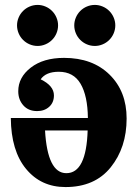

<svg xmlns="http://www.w3.org/2000/svg" viewBox="-20 -737 560 770"><path d="M160.6 -213.9Q170.4 -42.5 246.1 -42.5Q326.2 -42.5 331.5 -213.9ZM487.8 -261.7Q487.8 -145.5 424.1 -66.2Q360.4 13.2 242.7 13.2Q144.5 13.2 84.5 -59.6Q24.4 -132.3 23.4 -263.7H332.5Q331.5 -352.5 303.2 -400.9Q274.9 -449.2 215.8 -449.2Q164.1 -449.2 143.1 -418.9Q196.3 -393.1 196.3 -354.5Q196.3 -325.7 177.2 -308.6Q158.2 -291.5 128.9 -291.5Q93.8 -291.5 73.5 -314.5Q53.2 -337.4 53.2 -371.1Q53.2 -426.8 103.5 -465.8Q153.8 -504.9 236.8 -504.9Q351.1 -504.9 419.4 -437.7Q487.8 -370.6 487.8 -261.7ZM130.9 -552.7Q114.3 -552.7 99.1 -559.1Q84 -565.4 72.5 -576.9Q61 -588.4 54.7 -603.5Q48.3 -618.7 48.3 -635.3Q48.3 -651.4 54.7 -666.5Q61 -681.6 72.5 -693.1Q84 -704.6 99.1 -710.9Q114.3 -717.3 130.9 -717.3Q147 -717.3 162.1 -710.9Q177.2 -704.6 188.7 -693.1Q200.2 -681.6 206.5 -666.5Q212.9 -651.4 212.9 -635.3Q212.9 -618.7 206.5 -603.5Q200.2 -588.4 188.7 -576.9Q177.2 -565.4 162.1 -559.1Q147 -552.7 130.9 -552.7ZM360.4 -552.7Q343.8 -552.7 328.6 -559.1Q313.5 -565.4 302 -576.9Q290.5 -588.4 284.2 -603.5Q277.8 -618.7 277.8 -635.3Q277.8 -651.4 284.2 -666.5Q290.5 -681.6 302 -693.1Q313.5 -704.6 328.6 -710.9Q343.8 -717.3 360.4 -717.3Q376.5 -717.3 391.6 -710.9Q406.7 -704.6 418.2 -693.1Q429.7 -681.6 436 -666.5Q442.4 -651.4 442.4 -635.3Q442.4 -618.7 436 -603.5Q429.7 -588.4 418.2 -576.9Q406.7 -565.4 391.6 -559.1Q376.5 -552.7 360.4 -552.7Z"/></svg>

Font: Munson
Style: Bold
Weight: 700
Designer: Paul James MIller
Foundry: High-Logic / Made with FontCreator
Version: Version 2.10;May 5, 2019;FontCreator 11.5.0.2430 64-bit